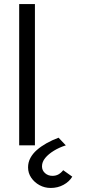

<svg xmlns="http://www.w3.org/2000/svg" viewBox="-20 -720 484 951"><path d="M75 0V-700H153V0ZM119 109Q119 84 130.5 62.5Q142 41 162.5 23Q183 5 210.5 -10.5Q238 -26 270 -38L306 0Q274 10 247 26.5Q220 43 204 62.5Q188 82 188 104Q188 124 203 137.5Q218 151 240 151Q257 151 270 143.5Q283 136 293 123L338 155Q323 180 294.5 195.5Q266 211 231 211Q201 211 175.5 197Q150 183 134.5 160Q119 137 119 109Z"/></svg>

Font: Mach Light
Style: Regular
Weight: 300
Version: Version 1.002